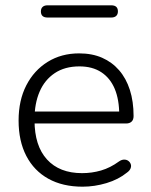

<svg xmlns="http://www.w3.org/2000/svg" viewBox="-20 -695 567 723"><path d="M291 8Q216 8 162 -22Q108 -52 79 -108Q50 -164 50 -241Q50 -317 79 -373.5Q108 -430 159.5 -462Q211 -494 278 -494Q327 -494 364.5 -477.5Q402 -461 428.5 -430.5Q455 -400 469 -356.5Q483 -313 483 -258Q483 -244 475.5 -237Q468 -230 455 -230H94V-275H445L429 -262Q429 -320 412 -360.5Q395 -401 361.5 -423Q328 -445 279 -445Q224 -445 186 -419.5Q148 -394 129 -349.5Q110 -305 110 -247V-242Q110 -146 157 -94.5Q204 -43 289 -43Q326 -43 360.5 -53Q395 -63 428 -87Q438 -94 447.5 -94Q457 -94 463.5 -89Q470 -84 472.5 -76.5Q475 -69 471.5 -60.5Q468 -52 458 -45Q426 -19 381 -5.5Q336 8 291 8ZM159 -629Q134 -629 134 -652Q134 -663 140.5 -669Q147 -675 159 -675H399Q424 -675 424 -652Q424 -641 417.5 -635Q411 -629 399 -629Z"/></svg>

Font: Nunito ExtraLight Light
Style: Regular
Weight: 300
Version: Version 3.602